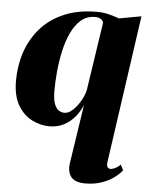

<svg xmlns="http://www.w3.org/2000/svg" viewBox="-54 -559 666 853"><g transform="rotate(5 279.0 -132.0)"><path d="M448.5 146.5Q446 166 452 171.2Q458 176.5 463 176.5Q472.5 176.5 484.8 170.8Q497 165 508.5 153.5L521 178Q504.5 198.5 480.2 215Q456 231.5 425.2 241Q394.5 250.5 358 250.5Q311 250.5 294 227Q277 203.5 282.5 167L322.5 -96.5Q311.5 -68.5 291.2 -43.8Q271 -19 242.5 -3.8Q214 11.5 177 11.5Q136.5 11.5 98.5 -8Q60.5 -27.5 36.2 -69.2Q12 -111 12 -177.5Q12 -244.5 32.2 -305Q52.5 -365.5 93.5 -412.5Q134.5 -459.5 197 -486.5Q259.5 -513.5 344 -513.5Q371.5 -513.5 396 -507.5Q420.5 -501.5 443.5 -493L542.5 -511ZM375 -467.5Q373 -477.5 363 -483.8Q353 -490 337.5 -490Q301 -490 275 -467.5Q249 -445 231.8 -407.8Q214.5 -370.5 204.5 -325.5Q194.5 -280.5 190.2 -234.2Q186 -188 186 -148.5Q186 -107.5 194.5 -87.2Q203 -67 215.2 -60.5Q227.5 -54 238.5 -54Q257.5 -54 276.2 -71.8Q295 -89.5 309.5 -115Q324 -140.5 329 -162.5Z"/></g></svg>

Font: Merriweather 144pt Black
Style: Italic
Weight: 900
Italic angle: -7.8°
Version: Version 2.101